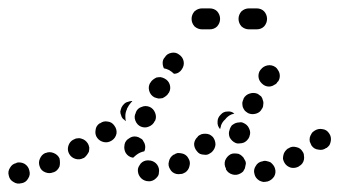

<svg xmlns="http://www.w3.org/2000/svg" viewBox="-38 -409 810 458"><path d="M29 17Q35 8 32 -2Q30 -12 21 -18Q12 -23 2 -21L1 -20Q-9 -18 -14 -9Q-20 0 -17 10Q-15 20 -6 25Q3 31 13 28H14Q24 26 29 17ZM616 12Q621 3 618 -7Q617 -11 614 -15Q611 -19 607 -22Q602 -24 597 -25Q592 -26 588 -24H587Q577 -22 572 -13Q566 -4 569 6Q570 11 573 15Q576 19 581 22Q585 24 590 25Q595 25 599 24H600Q610 21 616 12ZM322 23Q327 22 331 19Q335 16 338 12Q341 8 341 3Q343 -7 337 -16Q331 -24 321 -26H320Q315 -27 310 -26Q305 -25 301 -22Q297 -19 295 -15Q292 -11 291 -6Q290 5 296 13Q302 21 312 23H313Q318 24 322 23ZM516 7Q506 4 501 -5Q501 -6 501 -7Q496 -16 499 -26Q503 -36 512 -41Q516 -43 521 -43Q526 -43 531 -42Q536 -40 539 -37Q543 -34 545 -29Q545 -29 545 -29Q547 -26 548 -23Q549 -19 548 -16Q547 -12 546 -7Q544 -3 542 0Q539 3 535 5Q526 10 516 7ZM414 -13Q417 -23 411 -32Q409 -36 405 -39Q401 -42 396 -43Q391 -44 386 -44Q381 -43 377 -40H376Q367 -34 365 -24Q362 -14 368 -5Q370 -1 374 2Q378 5 383 6Q388 7 393 6Q398 6 402 3H403Q412 -3 414 -13ZM98 -3Q102 -7 104 -12Q105 -16 105 -21Q105 -26 104 -31Q100 -40 90 -44Q80 -48 71 -44H70Q61 -40 57 -30Q53 -21 57 -11Q60 -2 70 2Q80 6 89 2H90Q95 0 98 -3ZM683 -19Q686 -23 687 -28Q688 -33 687 -38Q687 -43 684 -47Q679 -56 669 -58Q658 -61 650 -55H649Q645 -52 642 -48Q639 -44 638 -39Q637 -35 637 -30Q638 -25 641 -20Q646 -12 656 -9Q666 -7 675 -12L676 -13Q680 -15 683 -19ZM169 -39Q172 -43 174 -47Q175 -52 175 -57Q174 -62 172 -66Q169 -71 165 -74Q161 -77 157 -78Q152 -80 147 -79Q142 -79 138 -76H137Q128 -71 125 -61Q122 -51 127 -42Q132 -33 142 -30Q152 -27 161 -32H162Q166 -35 169 -39ZM262 -44Q257 -53 259 -63V-64Q261 -74 270 -79Q278 -85 288 -83Q293 -82 297 -79Q302 -77 304 -72Q307 -68 308 -63Q309 -58 308 -54V-53Q308 -52 307 -50Q307 -49 306 -48Q306 -48 306 -48Q296 -46 288 -40Q284 -37 280 -33Q280 -33 279 -33Q279 -33 278 -33Q268 -35 262 -44ZM476 -64Q476 -74 470 -82Q466 -86 462 -88Q457 -90 452 -90Q447 -90 443 -89Q438 -87 434 -84V-83Q426 -76 425 -66Q425 -56 432 -48Q435 -44 439 -42Q444 -40 449 -40Q454 -39 459 -41Q463 -43 467 -46L468 -47Q475 -54 476 -64ZM748 -63Q750 -67 751 -72Q752 -77 751 -82Q750 -87 747 -91Q741 -100 731 -101Q721 -103 712 -97Q707 -94 705 -90Q702 -85 701 -81Q700 -76 701 -71Q703 -66 705 -62Q711 -53 722 -52Q732 -50 740 -56H741Q745 -59 748 -63ZM510 -81Q515 -72 524 -68Q529 -66 534 -67Q539 -67 544 -69Q548 -71 551 -74Q555 -78 557 -83V-84Q561 -93 556 -103Q552 -112 542 -116Q538 -118 533 -117Q528 -117 523 -115Q519 -113 515 -110Q512 -106 510 -101V-100Q506 -91 510 -81ZM240 -91Q241 -101 235 -109Q229 -118 219 -119Q209 -121 201 -115H200Q191 -109 190 -99Q188 -88 194 -80Q200 -72 210 -70Q220 -68 229 -74Q238 -80 240 -91ZM499 -124Q505 -132 514 -136Q518 -137 521 -138Q514 -144 505 -143Q495 -143 489 -136L488 -135Q481 -128 481 -119Q480 -109 487 -101Q488 -105 489 -108V-109Q492 -118 499 -124ZM285 -121Q289 -111 298 -107Q308 -103 317 -107Q327 -111 331 -120L332 -121Q336 -130 332 -140Q328 -150 319 -154Q309 -158 300 -154Q290 -151 286 -141V-140Q281 -131 285 -121ZM275 -165Q277 -166 278 -167Q278 -167 277 -167Q277 -167 277 -168Q272 -168 267 -166Q262 -165 258 -161Q254 -157 252 -153Q250 -148 249 -143Q249 -138 251 -134Q252 -129 256 -125Q257 -124 259 -123Q260 -121 262 -120Q261 -126 261 -132Q261 -141 265 -149V-150Q269 -158 275 -165ZM540 -164Q540 -159 541 -154Q543 -149 546 -145Q549 -142 554 -139Q563 -135 573 -138Q583 -141 587 -150L588 -151Q590 -155 590 -160Q591 -165 589 -170Q588 -175 585 -179Q581 -182 577 -185Q568 -189 558 -186Q548 -183 543 -174V-173Q541 -169 540 -164ZM318 -192Q321 -182 330 -177Q335 -175 340 -174Q345 -174 350 -175Q354 -177 358 -180Q362 -183 364 -187L365 -188Q370 -197 367 -207Q364 -217 354 -222Q350 -224 345 -225Q340 -225 335 -224Q331 -222 327 -219Q323 -216 321 -212L320 -211Q315 -202 318 -192ZM579 -233Q578 -228 579 -223Q580 -218 583 -214Q586 -210 590 -207Q594 -204 599 -203Q604 -202 608 -203Q613 -204 617 -207Q622 -209 624 -214H625Q628 -218 629 -223Q630 -228 629 -233Q628 -238 625 -242Q623 -246 619 -249Q610 -255 600 -253Q590 -251 584 -243L583 -242Q580 -238 579 -233ZM354 -271 355 -272Q360 -281 371 -283Q381 -285 389 -279Q398 -273 400 -263Q402 -253 396 -244Q393 -239 388 -236Q383 -233 377 -233Q372 -238 365 -242Q359 -245 353 -246Q350 -252 350 -259Q350 -266 354 -271ZM480 -346Q487 -354 487 -364Q487 -374 480 -382Q473 -389 462 -389H444Q434 -389 426 -382Q419 -374 419 -364Q419 -354 426 -346Q434 -339 444 -339H462Q473 -339 480 -346ZM592 -346Q599 -354 599 -364Q599 -374 592 -382Q585 -389 574 -389H556Q546 -389 538 -382Q531 -374 531 -364Q531 -354 538 -346Q546 -339 556 -339H574Q585 -339 592 -346Z"/></svg>

Font: FRB American Cursive Dotted Black
Style: Bold Italic
Weight: 900
Italic angle: -25°
Version: Version 2.0;Modular Font Editor K font №1